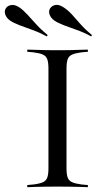

<svg xmlns="http://www.w3.org/2000/svg" viewBox="-68 -777 430 797"><path d="M162.1 -2.4Q137.9 -2.4 116.9 -2Q96 -1.6 78.2 -1.2Q60.5 -0.8 45.2 0V-8.9L71 -11.3Q96.8 -14.5 110.1 -20.6Q123.4 -26.6 128.2 -39.9Q133.1 -53.2 133.1 -78.2V-492.7Q133.1 -517.7 128.2 -531Q123.4 -544.4 110.1 -550.4Q96.8 -556.5 71 -559.7L45.2 -562.1V-571Q60.5 -571 78.2 -570.2Q96 -569.4 116.9 -569Q137.9 -568.5 162.1 -568.5H171H179Q203.2 -568.5 224.2 -569Q245.2 -569.4 263.3 -570.2Q281.5 -571 296.8 -571V-562.1L270.2 -559.7Q245.2 -556.5 231.5 -550.4Q217.7 -544.4 212.9 -531Q208.1 -517.7 208.1 -492.7V-78.2Q208.1 -53.2 212.9 -39.9Q217.7 -26.6 231.5 -20.6Q245.2 -14.5 270.2 -11.3L296.8 -8.9V0Q281.5 -0.8 263.3 -1.2Q245.2 -1.6 224.2 -2Q203.2 -2.4 179 -2.4H171ZM126.6 -625.8Q96.8 -641.9 67.3 -652.4Q37.9 -662.9 13.3 -672.2Q-11.3 -681.5 -26.6 -691.9Q-41.9 -703.2 -46.4 -717.7Q-50.8 -732.3 -43.5 -742.7Q-37.1 -753.2 -21.8 -756Q-6.5 -758.9 12.9 -746Q29 -734.7 46 -716.1Q62.9 -697.6 83.5 -675Q104 -652.4 129.8 -631.5ZM310.5 -625.8Q281.5 -641.9 251.6 -652.4Q221.8 -662.9 197.2 -672.2Q172.6 -681.5 157.3 -691.9Q141.9 -703.2 137.5 -717.7Q133.1 -732.3 140.3 -742.7Q148.4 -754 162.9 -756.5Q177.4 -758.9 196.8 -746Q215.3 -733.9 232.3 -714.9Q249.2 -696 268.5 -674.2Q287.9 -652.4 313.7 -631.5Z"/></svg>

Font: Playfair 144pt SemiExpanded Light
Style: Regular
Weight: 300
Width: 6
Designer: Claus Eggers Sørensen
Foundry: Claus Eggers Sørensen
Version: Version 2.203